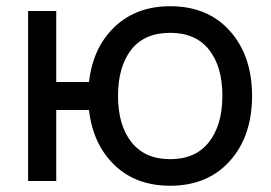

<svg xmlns="http://www.w3.org/2000/svg" viewBox="-20 -575 861 610"><path d="M520.5 15.1Q412.1 15.1 343.8 -50.5Q275.4 -116.2 262.7 -225.6H158.7V0H69.3V-540H158.7V-314.5H262.7Q275.4 -424.3 344.2 -489.7Q413.1 -555.2 520.5 -555.2Q640.6 -555.2 710.7 -476.3Q780.8 -397.5 780.8 -270.5Q780.8 -142.1 710.2 -63.5Q639.6 15.1 520.5 15.1ZM520.5 -69.3Q601.6 -69.3 644 -123.8Q686.5 -178.2 686.5 -270.5Q686.5 -363.8 644 -417.2Q601.6 -470.7 520.5 -470.7Q438.5 -470.7 396.7 -416.7Q355 -362.8 355 -270.5Q355 -177.2 397.7 -123.3Q440.4 -69.3 520.5 -69.3Z"/></svg>

Font: Vela Sans Med
Style: Regular
Weight: 500
Designer: Principal design: Mikhail Sharanda - project Manrope.
Design modification: Ravid Balaliev
Foundry: Mikhail Sharanda
Version: Version 1.001